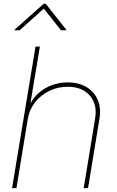

<svg xmlns="http://www.w3.org/2000/svg" viewBox="-20 -967 603 987"><path d="M123 -356 64.5 0H42L162.6 -727.5H185.1L133.3 -418.5H127.4Q146.5 -460.4 177.7 -488Q209 -515.6 247.8 -529.5Q286.6 -543.5 328.1 -543.5Q384.3 -543.5 424.1 -519.8Q463.9 -496.1 482.2 -454.1Q500.5 -412.1 491.2 -356L432.6 0H410.2L468.8 -356Q481.4 -430.2 441.9 -475.6Q402.3 -521 328.1 -521Q277.3 -521 233.6 -499.8Q189.9 -478.5 160.4 -441.2Q130.9 -403.8 123 -356ZM81.1 -811.5H53.7L54.2 -813.5L204.1 -947.3H215.3L321.3 -813.5L320.8 -811.5H293.5L205.1 -922.9Z"/></svg>

Font: Inter 20pt Thin
Style: Italic
Weight: 250
Italic angle: -9.3988°
Version: Version 4.001;git-66647c0bb